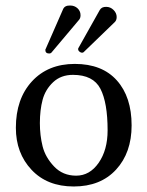

<svg xmlns="http://www.w3.org/2000/svg" viewBox="-20 -673 540 703"><path d="M407.2 -610.8Q407.2 -598.6 399.9 -591.8L286.1 -481.9Q284.2 -480 280 -480Q275.9 -480 271 -483.9Q266.1 -487.8 266.1 -493.2Q266.1 -496.1 267.1 -497.1L345.2 -636.2Q352.1 -648.4 369.1 -647.9Q384.3 -647.9 395.8 -636.5Q407.2 -625 407.2 -610.8ZM274.9 -617.2Q274.9 -607.4 270 -601.1L168 -480Q165 -477.1 160.2 -477.1Q146 -477.1 146 -490.2Q146 -492.2 147 -493.2L210.9 -639.2Q216.8 -653.3 236.8 -652.8Q252.9 -652.8 263.9 -642.6Q274.9 -632.3 274.9 -617.2ZM38.1 -205.1Q38.1 -311 96.9 -375Q155.8 -439 253.9 -439Q354 -439 408 -378.4Q461.9 -317.9 461.9 -213.9Q461.9 -113.8 405 -52Q348.1 9.8 250 9.8Q152.8 9.8 95.5 -51.3Q38.1 -112.3 38.1 -205.1ZM247.1 -398.9Q203.1 -398.9 174.6 -372.1Q146 -345.2 136 -307.6Q126 -270 126 -222.2Q126 -177.2 136 -137.2Q146 -97.2 178 -63.5Q210 -29.8 258.8 -29.8Q308.6 -29.8 341.3 -76.9Q374 -124 374 -195.8Q374 -296.9 347.7 -347.9Q321.3 -398.9 247.1 -398.9Z"/></svg>

Font: Biolilbert
Style: Regular
Weight: 400
Designer: Philipp H. Poll
Foundry: Philipp H. Poll
Version: Version 1.1.0